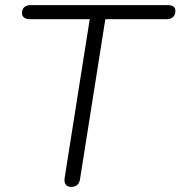

<svg xmlns="http://www.w3.org/2000/svg" viewBox="-20 -725 706 751"><path d="M258 6Q244 6 237 -3.5Q230 -13 233 -30L331 -650H96Q82 -650 74 -656.5Q66 -663 66 -674Q66 -689 75 -697Q84 -705 99 -705H636Q651 -705 658.5 -699.5Q666 -694 666 -683Q666 -667 657 -658.5Q648 -650 633 -650H392L293 -24Q291 -10 282.5 -2Q274 6 258 6Z"/></svg>

Font: Nunito ExtraLight Light
Style: Italic
Weight: 300
Italic angle: -9°
Version: Version 3.602